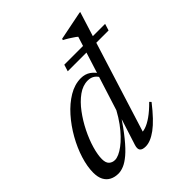

<svg xmlns="http://www.w3.org/2000/svg" viewBox="-202 -860 1001 1001"><g transform="rotate(-45 299.0 -359.0)"><path d="M392 -396.5Q382 -423 365.5 -435.2Q349 -447.5 325.5 -447.5Q289 -447.5 254.2 -422.5Q219.5 -397.5 189.5 -357.2Q159.5 -317 136.5 -270.8Q113.5 -224.5 100.8 -180.8Q88 -137 88 -105Q88 -77.5 101 -65.5Q114 -53.5 133.5 -53.5Q146.5 -53.5 163.5 -61Q180.5 -68.5 200 -83Q219.5 -97.5 240.2 -119Q261 -140.5 281.8 -168.8Q302.5 -197 321.5 -232L452 -643.5Q447.5 -647.5 442.8 -651Q438 -654.5 432.5 -658Q427 -661.5 421.2 -665.5Q415.5 -669.5 409.5 -673Q403.5 -676.5 396.8 -680.5Q390 -684.5 383 -688L385 -695.5L544.5 -727.5H550.5L335 -40L324 -56.5Q338.5 -53.5 360.8 -60.8Q383 -68 411.5 -88Q440 -108 473.5 -142L482 -133Q422 -56 377 -23Q332 10 296.5 10Q272 10 263.2 -1Q254.5 -12 262 -35.5L316 -204H325Q281.5 -138.5 247.2 -96.5Q213 -54.5 185.8 -31.5Q158.5 -8.5 136.5 0.5Q114.5 9.5 96 9.5Q69.5 9.5 49 -1Q28.5 -11.5 17.2 -33Q6 -54.5 6 -87.5Q6 -131.5 22.5 -184.5Q39 -237.5 68.5 -289.8Q98 -342 136.5 -385.5Q175 -429 219 -455.2Q263 -481.5 309 -481.5Q339.5 -481.5 362.8 -465.5Q386 -449.5 402.5 -418ZM286 -555 297.5 -592H598.5L587 -555Z"/></g></svg>

Font: Newsreader 48pt
Style: Italic
Weight: 400
Italic angle: -17°
Version: Version 1.003